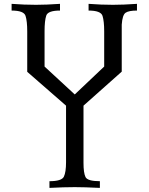

<svg xmlns="http://www.w3.org/2000/svg" viewBox="-20 -713 757 978"><path d="M488.8 244.1Q408.2 240.2 360.8 240.2Q306.2 240.2 231.9 244.1V210Q294.4 210 305.4 186.8Q316.4 163.6 316.4 113.3V-174.8L118.7 -347.2V-553.2Q118.7 -605 110.1 -632.1Q101.6 -659.2 39.1 -659.2V-693.4Q103.5 -688.5 163.1 -688.5Q215.3 -688.5 285.6 -693.4V-659.2Q224.1 -659.2 215.6 -633.5Q207 -607.9 207 -554.2V-374L360.8 -231.9L510.7 -374V-553.2Q510.7 -605 502.2 -632.1Q493.7 -659.2 431.2 -659.2V-693.4Q495.6 -688.5 555.2 -688.5Q607.4 -688.5 677.7 -693.4V-659.2Q636.2 -659.2 619.9 -648.2Q603.5 -637.2 600.1 -587.4V-348.1L405.3 -174.8V116.2Q405.3 167.5 415.5 188.7Q425.8 210 488.8 210Z"/></svg>

Font: Kelvinch
Style: Regular
Weight: 400
Designer: Paul James MIller
Foundry: High-Logic / Made with FontCreator
Version: Version 3.30 September 23, 2016